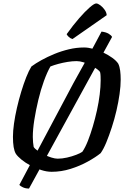

<svg xmlns="http://www.w3.org/2000/svg" viewBox="-20 -995 728 1112"><path d="M148 97Q128 97 113 90Q98 83 92 76L405 -513Q435 -566 466 -623Q497 -680 524.5 -730.5Q552 -781 568 -812Q594 -809 609.5 -799.5Q625 -790 629 -781ZM279 0Q250 0 218 -10.5Q186 -21 156.5 -36.5Q127 -52 104.5 -70.5Q82 -89 72 -104Q63 -119 59 -143.5Q55 -168 55 -203Q55 -236 61 -279Q67 -322 78 -370Q89 -418 103 -464Q117 -510 132 -548Q147 -586 162 -610Q186 -628 220.5 -647Q255 -666 295 -682.5Q335 -699 379 -709.5Q423 -720 467 -720Q491 -720 520.5 -712Q550 -704 578.5 -690.5Q607 -677 630.5 -660Q654 -643 665 -626Q673 -609 676 -585.5Q679 -562 679 -534Q679 -497 672.5 -450.5Q666 -404 654.5 -354.5Q643 -305 627.5 -257.5Q612 -210 596 -171Q580 -132 563 -108Q535 -85 489 -59.5Q443 -34 389 -17Q335 0 279 0ZM314 -76Q340 -76 368.5 -82.5Q397 -89 421.5 -98.5Q446 -108 457 -116Q474 -141 489 -179Q504 -217 517.5 -262.5Q531 -308 541.5 -355.5Q552 -403 557.5 -448Q563 -493 563 -529Q563 -542 562.5 -554.5Q562 -567 560 -576Q557 -584 542.5 -594.5Q528 -605 507.5 -616Q487 -627 464.5 -634Q442 -641 424 -641Q399 -641 371.5 -636.5Q344 -632 318 -625Q292 -618 272 -610Q253 -577 234.5 -526Q216 -475 202 -416.5Q188 -358 179 -302Q170 -246 170 -202Q170 -185 171.5 -170.5Q173 -156 175 -144Q181 -134 198 -122Q215 -110 236 -99.5Q257 -89 278 -82.5Q299 -76 314 -76ZM400 -769Q388 -772 378.5 -781Q369 -790 366 -797Q404 -850 438.5 -889.5Q473 -929 499.5 -952Q526 -975 537 -975Q547 -975 561 -964.5Q575 -954 586 -938.5Q597 -923 598 -907Z"/></svg>

Font: Texturina 12pt SemiBold
Style: Italic
Weight: 600
Italic angle: -11°
Version: Version 1.002